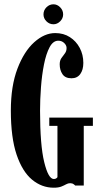

<svg xmlns="http://www.w3.org/2000/svg" viewBox="-20 -864 470 894"><path d="M230 10Q174.5 10 129.2 -27.5Q84 -65 57.2 -144.2Q30.5 -223.5 30.5 -349Q30.5 -463.5 61.2 -544.2Q92 -625 139.5 -667.5Q187 -710 237 -710Q276 -710 305.2 -691.2Q334.5 -672.5 351.2 -641Q368 -609.5 368 -571Q368 -539 353.8 -519.2Q339.5 -499.5 313 -499.5Q283.5 -499.5 270.8 -518.8Q258 -538 258 -564.5Q258 -582 266 -593.5Q274 -605 282 -615.2Q290 -625.5 290 -640.5Q290 -653 278.8 -663.8Q267.5 -674.5 251.5 -674.5Q227 -674.5 210.8 -643.8Q194.5 -613 184.8 -563.8Q175 -514.5 170.8 -457.8Q166.5 -401 166.5 -349Q166.5 -188.5 185.8 -109.5Q205 -30.5 230.5 -30.5Q237 -30.5 241 -33Q245 -35.5 247.5 -39V-278H209.5V-316.5H412.5V-278H370V0H330Q329.5 -1.5 323 -6.2Q316.5 -11 306.5 -11Q297 -11 287.8 -5.8Q278.5 -0.5 265.2 4.8Q252 10 230 10ZM229 -751Q210 -751 196.2 -764.8Q182.5 -778.5 182.5 -797Q182.5 -816 196.2 -830Q210 -844 229 -844Q246.5 -844 260.2 -830Q274 -816 274 -797Q274 -778.5 260.2 -764.8Q246.5 -751 229 -751Z"/></svg>

Font: Imbue 10pt ExtraBold
Style: Regular
Weight: 800
Designer: Tyler Finck
Foundry: Etcetera Type Company
Version: Version 1.102; ttfautohint (v1.8.3)